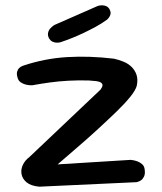

<svg xmlns="http://www.w3.org/2000/svg" viewBox="-20 -699 609 723"><path d="M128 4Q96 1 80 -12.5Q64 -26 61 -44Q58 -62 66.5 -79Q75 -96 90 -107L359 -362Q366 -372 366 -378Q366 -384 360 -388Q354 -392 342.5 -393.5Q331 -395 314 -396Q273 -397 237 -395Q201 -393 168 -388.5Q135 -384 102 -378Q102 -378 94.5 -378Q87 -378 77 -380.5Q67 -383 58 -389Q49 -395 46 -407Q42 -420 44.5 -429Q47 -438 52.5 -443Q58 -448 63 -450Q68 -452 68 -452Q149 -479 233 -484Q317 -489 409 -478Q427 -474 444.5 -467Q462 -460 475 -447.5Q488 -435 494 -417.5Q500 -400 495 -376Q491 -360 471 -335Q451 -310 419.5 -279.5Q388 -249 350.5 -214.5Q313 -180 273.5 -146Q234 -112 197 -80L472 -97Q472 -97 479.5 -96Q487 -95 497 -91.5Q507 -88 515.5 -80.5Q524 -73 525 -59Q527 -44 522.5 -34.5Q518 -25 511.5 -20.5Q505 -16 499.5 -14.5Q494 -13 494 -13ZM208 -540Q208 -540 203 -539Q198 -538 191 -538.5Q184 -539 177 -542.5Q170 -546 165 -554Q159 -565 161 -575Q163 -585 169 -591.5Q175 -598 180 -601.5Q185 -605 185 -605Q234 -627 274 -644Q314 -661 349 -677Q349 -677 354 -678Q359 -679 365.5 -679Q372 -679 379.5 -676Q387 -673 392 -665Q397 -656 396.5 -649Q396 -642 392.5 -636.5Q389 -631 386 -628Q383 -625 383 -625Q364 -611 342 -599Q320 -587 297 -576Q274 -565 251.5 -556Q229 -547 208 -540Z"/></svg>

Font: Sour Gummy
Style: Regular
Weight: 400
Designer: Stefie Justprince
Foundry: Eifetstype
Version: Version 1.000